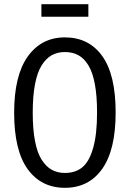

<svg xmlns="http://www.w3.org/2000/svg" viewBox="-20 -876 614 908"><path d="M397.9 -796.9H175.8V-856H397.9ZM287.1 -699.2Q399.9 -699.2 463.4 -611.1Q526.9 -522.9 526.9 -344.2Q526.9 -167 463.4 -77.4Q399.9 12.2 287.1 12.2Q174.8 12.2 110.8 -76.2Q46.9 -164.6 46.9 -342.8Q46.9 -518.6 111.3 -608.9Q175.8 -699.2 287.1 -699.2ZM287.1 -629.9Q251.5 -629.9 224.1 -614.5Q196.8 -599.1 176.3 -565.7Q155.8 -532.2 145.3 -476.3Q134.8 -420.4 134.8 -342.8Q134.8 -265.1 145.5 -209.2Q156.2 -153.3 177 -120.6Q197.8 -87.9 224.9 -73Q252 -58.1 287.1 -58.1Q336.4 -58.1 369.1 -84.7Q401.9 -111.3 420.4 -175.8Q439 -240.2 439 -344.2Q439 -421.9 428.7 -477.5Q418.5 -533.2 398.4 -566.4Q378.4 -599.6 351.1 -614.7Q323.7 -629.9 287.1 -629.9Z"/></svg>

Font: Fira Sans Compressed Book
Style: Regular
Weight: 350
Width: 1
Designer: Carrois Corporate & Edenspiekermann AG
Foundry: Carrois Corporate GbR & Edenspiekermann AG
Version: Version 4.203;PS 004.203;hotconv 1.0.88;makeotf.lib2.5.64775